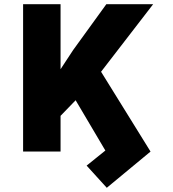

<svg xmlns="http://www.w3.org/2000/svg" viewBox="-20 -727 832 921"><path d="M270.5 -395 331.1 -487.3 490.2 -707H714.8L464.8 -382.8L702.1 0L492.2 173.8L395.5 67.4L485.4 -4.9L342.8 -246.1L270.5 -171.4V0H90.8V-707H270.5Z"/></svg>

Font: Pretendard Std Black
Style: Regular
Weight: 900
Designer: Base glyphs from Inter by Rasmus Andersson; Hangeul glyphs from Noto Sans CJK(Source Han Sans) by Jang Soo-young and Kan
Foundry: Kil Hyung-jin
Version: Version 1.309